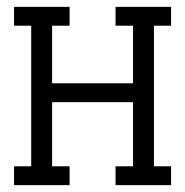

<svg xmlns="http://www.w3.org/2000/svg" viewBox="-20 -540 540 560"><path d="M21 0V-55H71V-465H21V-520H183V-465H132V-297H368V-465H317V-520H479V-465H429V-55H479V0H317V-55H368V-242H132V-55H183V0Z"/></svg>

Font: Iosevka Curly Slab Light
Style: Regular
Weight: 300
Monospace: yes
Designer: Belleve Invis
Foundry: Belleve Invis
Version: Version 22.1.2; ttfautohint (v1.8.4)